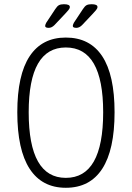

<svg xmlns="http://www.w3.org/2000/svg" viewBox="-20 -884 624 910"><path d="M292 6Q179 6 120.5 -84Q62 -174 62 -352Q62 -529 120.5 -617.5Q179 -706 292 -706Q406 -706 464.5 -617.5Q523 -529 523 -352Q523 -174 464.5 -84Q406 6 292 6ZM292 -41Q469 -41 469 -352Q469 -659 292 -659Q116 -659 116 -352Q116 -41 292 -41ZM211 -752Q194 -752 194 -761Q194 -766 199 -776L242 -841Q251 -855 259.5 -859.5Q268 -864 283 -864Q311 -864 311 -851Q311 -844 304.5 -836.5Q298 -829 289 -819L238 -765Q225 -752 211 -752ZM342 -752Q325 -752 325 -761Q325 -766 330 -776L373 -841Q382 -855 390.5 -859.5Q399 -864 414 -864Q442 -864 442 -851Q442 -844 435.5 -836.5Q429 -829 420 -819L369 -765Q356 -752 342 -752Z"/></svg>

Font: Asap Condensed ExtraLight
Style: Regular
Weight: 200
Width: 3
Designer: Pablo Cosgaya
Foundry: Omnibus-Type
Version: Version 3.001; ttfautohint (v1.8.4.7-5d5b)